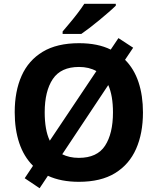

<svg xmlns="http://www.w3.org/2000/svg" viewBox="-20 -954 836 1018"><path d="M738 -358Q738 -247 701.5 -164.5Q665 -82 590 -36Q515 10 398 10Q303 10 234 -22L190 44L111 -9L155 -75Q106 -124 82 -196Q58 -268 58 -359Q58 -470 94.5 -552Q131 -634 206.5 -679.5Q282 -725 399 -725Q449 -725 491 -716.5Q533 -708 567 -691L608 -752L686 -701L643 -637Q691 -589 714.5 -518Q738 -447 738 -358ZM217 -358Q217 -313 223.5 -275Q230 -237 244 -208L491 -577Q452 -599 399 -599Q303 -599 260 -535Q217 -471 217 -358ZM579 -358Q579 -447 554 -503L310 -136Q328 -127 350 -122Q372 -117 398 -117Q495 -117 537 -181.5Q579 -246 579 -358ZM594 -934V-924Q580 -910 557 -890Q534 -870 507.5 -848Q481 -826 455.5 -806.5Q430 -787 411 -774H312V-787Q328 -806 349.5 -831.5Q371 -857 392 -884.5Q413 -912 427 -934Z"/></svg>

Font: Noto IKEA Simplified Chinese
Style: Bold
Weight: 700
Designer: Monotype Design Team
Foundry: Monotype Imaging Inc.
Version: Version 1.100